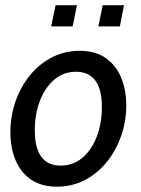

<svg xmlns="http://www.w3.org/2000/svg" viewBox="-20 -690 529 720"><path d="M194 10Q135 10 96.2 -16.8Q57.5 -43.5 38.2 -89.5Q19 -135.5 19 -193Q19 -254.5 38.2 -309.8Q57.5 -365 92.5 -407.8Q127.5 -450.5 175 -475Q222.5 -499.5 278.5 -499.5Q337.5 -499.5 376.2 -472.5Q415 -445.5 434.2 -399.2Q453.5 -353 453.5 -295.5Q453.5 -234.5 434 -179.5Q414.5 -124.5 379.8 -81.8Q345 -39 297.5 -14.5Q250 10 194 10ZM207.5 -69Q254 -69 288.8 -98.2Q323.5 -127.5 342.8 -177.5Q362 -227.5 362 -289Q362 -355.5 337.2 -388.2Q312.5 -421 265 -421Q218.5 -421 183.8 -391.5Q149 -362 129.8 -312.2Q110.5 -262.5 110.5 -201Q110.5 -135.5 134.8 -102.2Q159 -69 207.5 -69ZM172 -591 188.5 -670.5H268.5L252.5 -591ZM349 -591 365 -670.5H445L429.5 -591Z"/></svg>

Font: Cabin
Style: Italic
Weight: 400
Width: 4
Italic angle: -10°
Designer: Pablo Impallari
Foundry: Pablo Impallari. http://www.impallari.com Igino Marini. http://www.ikern.com
Version: Version 3.001